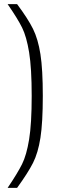

<svg xmlns="http://www.w3.org/2000/svg" viewBox="-20 -763 304 933"><path d="M134 -297Q134 -432 121.5 -508.5Q109 -585 87.5 -628.5Q66 -672 17 -743H63Q116 -672 140.5 -622.5Q165 -573 176.5 -499.5Q188 -426 188 -297Q188 -167 176.5 -93.5Q165 -20 140.5 28.5Q116 77 63 150H17Q65 79 87 35Q109 -9 121.5 -85.5Q134 -162 134 -297Z"/></svg>

Font: Saira SemiCondensed Light
Style: Regular
Weight: 300
Width: 4
Designer: Hector Gatti with collaboration of the Omnibus-Type team
Foundry: Omnibus-Type
Version: Version 0.072; ttfautohint (v1.8)